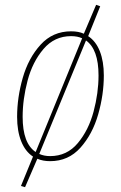

<svg xmlns="http://www.w3.org/2000/svg" viewBox="-20 -659 503 797"><path d="M411 -346Q411 -266 387.5 -184Q364 -102 314 -46Q264 10 188 10Q158 10 135 0L84 118L67 113L117 -9Q85 -30 68 -72.5Q51 -115 51 -174Q51 -254 74.5 -336Q98 -418 148.5 -473.5Q199 -529 275 -529Q307 -529 328 -519L379 -639L396 -633L346 -509Q378 -488 394.5 -446Q411 -404 411 -346ZM128 -28 321 -500Q302 -509 275 -509Q206 -509 160.5 -455.5Q115 -402 94.5 -324.5Q74 -247 74 -174Q74 -64 128 -28ZM389 -346Q389 -454 337 -491L143 -20Q163 -11 188 -11Q258 -11 303 -65Q348 -119 368.5 -196Q389 -273 389 -346Z"/></svg>

Font: Fira Sans Extra Condensed Thin
Style: Italic
Weight: 250
Width: 3
Italic angle: -8°
Designer: Carrois Corporate & Edenspiekermann AG
Foundry: Carrois Corporate GbR & Edenspiekermann AG
Version: Version 4.203